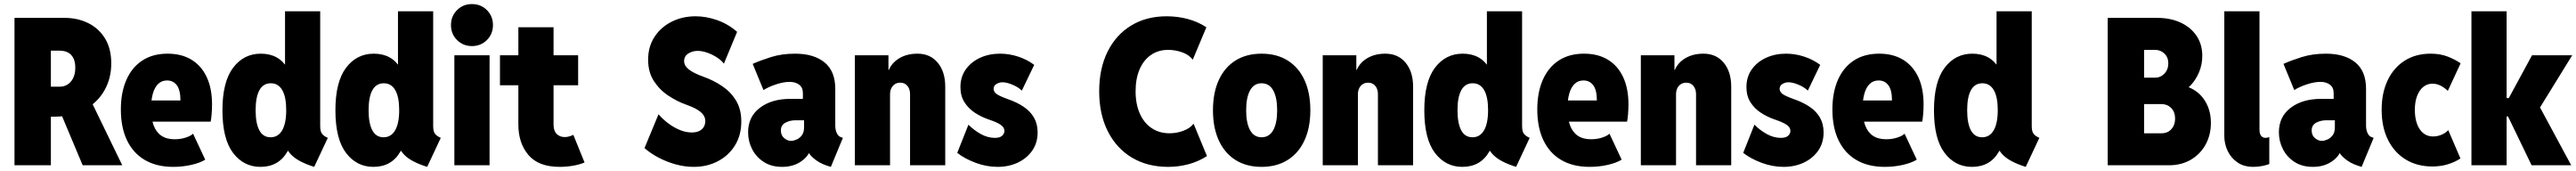

<svg xmlns="http://www.w3.org/2000/svg" viewBox="-20 -807 12583 835"><path d="M178.7 -237.3V-383.8H272.5Q304.7 -383.8 326.2 -408.7Q347.7 -433.6 347.7 -477.5Q347.7 -516.6 328.1 -538.1Q308.6 -559.6 270.5 -559.6H178.7V-719.7H295.9Q358.9 -719.7 410.6 -694.3Q462.4 -668.9 492.9 -619.4Q523.4 -569.8 523.4 -497.1Q523.4 -424.3 490 -365.5Q456.5 -306.6 394 -272Q331.5 -237.3 245.1 -237.3ZM50.8 0V-719.7H228.5V0ZM383.8 0 273.4 -262.7 398.4 -368.2 577.1 0Z M826.2 7.8Q745.1 7.8 688 -25.4Q630.9 -58.6 600.6 -121.3Q570.3 -184.1 570.3 -272.5Q570.3 -355.5 597.2 -416.7Q624 -478 675 -511.5Q726.1 -544.9 798.8 -544.9Q866.7 -544.9 915.3 -515.4Q963.9 -485.8 989.7 -430.4Q1015.6 -375 1015.6 -297.9Q1015.6 -272.9 1013.7 -249.3Q1011.7 -225.6 1008.8 -212.9H707V-316.4H861.3Q861.3 -367.2 843.8 -390.6Q826.2 -414.1 795.9 -414.1Q769.5 -414.1 752.2 -397Q734.9 -379.9 726.3 -349.1Q717.8 -318.4 717.8 -277.3Q717.8 -228.5 730.2 -195.1Q742.7 -161.6 768.1 -144.3Q793.5 -127 833 -127Q862.3 -127 887.5 -135.3Q912.6 -143.6 922.9 -154.3L982.4 -27.3Q956.1 -11.2 913.6 -1.7Q871.1 7.8 826.2 7.8Z M1514.6 7.8Q1477.1 -3.9 1449.5 -18.1Q1421.9 -32.2 1404.1 -49.8Q1386.2 -67.4 1377.9 -88.9L1404.3 -70.3H1364.3L1379.9 -133.8V-434.6L1358.4 -492.2H1372.1V-752H1543.9V-191.4Q1543.9 -165 1553 -153.6Q1562 -142.1 1581.1 -133.8ZM1252 7.8Q1169.9 7.8 1118.2 -60.5Q1066.4 -128.9 1066.4 -268.6Q1066.4 -407.2 1118.4 -476.1Q1170.4 -544.9 1253.9 -544.9Q1342.8 -544.9 1384.8 -472.4Q1426.8 -399.9 1426.8 -271.5Q1426.8 -142.6 1384 -67.4Q1341.3 7.8 1252 7.8ZM1301.8 -136.7Q1338.4 -136.7 1358.2 -170.7Q1377.9 -204.6 1377.9 -269.5Q1377.9 -333.5 1358.6 -366.9Q1339.4 -400.4 1302.7 -400.4Q1265.6 -400.4 1247.1 -366.7Q1228.5 -333 1228.5 -268.6Q1228.5 -205.1 1246.6 -170.9Q1264.6 -136.7 1301.8 -136.7Z M2066.4 7.8Q2028.8 -3.9 2001.2 -18.1Q1973.6 -32.2 1955.8 -49.8Q1938 -67.4 1929.7 -88.9L1956.1 -70.3H1916L1931.6 -133.8V-434.6L1910.2 -492.2H1923.8V-752H2095.7V-191.4Q2095.7 -165 2104.7 -153.6Q2113.8 -142.1 2132.8 -133.8ZM1803.7 7.8Q1721.7 7.8 1669.9 -60.5Q1618.2 -128.9 1618.2 -268.6Q1618.2 -407.2 1670.2 -476.1Q1722.2 -544.9 1805.7 -544.9Q1894.5 -544.9 1936.5 -472.4Q1978.5 -399.9 1978.5 -271.5Q1978.5 -142.6 1935.8 -67.4Q1893.1 7.8 1803.7 7.8ZM1853.5 -136.7Q1890.1 -136.7 1909.9 -170.7Q1929.7 -204.6 1929.7 -269.5Q1929.7 -333.5 1910.4 -366.9Q1891.1 -400.4 1854.5 -400.4Q1817.4 -400.4 1798.8 -366.7Q1780.3 -333 1780.3 -268.6Q1780.3 -205.1 1798.3 -170.9Q1816.4 -136.7 1853.5 -136.7Z M2199.2 0V-537.1H2371.1V0ZM2285.2 -582Q2241.7 -582 2212.2 -611.6Q2182.6 -641.1 2182.6 -684.6Q2182.6 -728 2212.2 -757.6Q2241.7 -787.1 2285.2 -787.1Q2328.6 -787.1 2358.2 -757.6Q2387.7 -728 2387.7 -684.6Q2387.7 -641.1 2358.2 -611.6Q2328.6 -582 2285.2 -582Z M2713.9 7.8Q2609.9 7.8 2560.8 -50.3Q2511.7 -108.4 2511.7 -199.2V-673.8H2683.6V-199.2Q2683.6 -168 2699 -152.8Q2714.4 -137.7 2738.3 -137.7Q2749.5 -137.7 2760.3 -140.9Q2771 -144 2780.3 -148.4L2835 -13.7Q2811.5 -3.4 2778.8 2.2Q2746.1 7.8 2713.9 7.8ZM2421.9 -390.6V-537.1H2803.7V-390.6Z M3368.2 7.8Q3323.7 7.8 3279.3 -4.6Q3234.9 -17.1 3195.6 -37.8Q3156.2 -58.6 3127.9 -84L3196.3 -249Q3216.8 -225.1 3243.7 -204.8Q3270.5 -184.6 3300 -172.4Q3329.6 -160.2 3358.4 -160.2Q3381.8 -160.2 3396.5 -168Q3411.1 -175.8 3418 -188.5Q3424.8 -201.2 3424.8 -215.8Q3424.8 -232.9 3414.3 -247.1Q3403.8 -261.2 3382.6 -273.4Q3361.3 -285.6 3329.1 -296.9Q3287.6 -311.5 3245.1 -339.4Q3202.6 -367.2 3174.1 -410.6Q3145.5 -454.1 3145.5 -515.6Q3145.5 -579.1 3176.5 -626.7Q3207.5 -674.3 3260.3 -700.9Q3313 -727.5 3377.9 -727.5Q3429.2 -727.5 3483.2 -708.5Q3537.1 -689.5 3580.1 -651.4L3515.6 -496.1Q3504.4 -511.7 3482.4 -526.1Q3460.4 -540.5 3434.8 -549.6Q3409.2 -558.6 3387.7 -558.6Q3361.3 -558.6 3341.3 -545.4Q3321.3 -532.2 3321.3 -508.8Q3321.3 -486.3 3343.8 -468.3Q3366.2 -450.2 3415 -432.6Q3466.8 -414.1 3508.8 -385.3Q3550.8 -356.4 3575.7 -314.5Q3600.6 -272.5 3600.6 -213.9Q3600.6 -147 3569.8 -97.2Q3539.1 -47.4 3486.3 -19.8Q3433.6 7.8 3368.2 7.8Z M3799.8 7.8Q3747.1 7.8 3710 -16.4Q3672.9 -40.5 3653.3 -79.1Q3633.8 -117.7 3633.8 -161.1Q3633.8 -236.8 3691.2 -280.5Q3748.5 -324.2 3839.8 -324.2H3923.8V-219.7H3865.2Q3838.4 -219.7 3816.2 -208Q3793.9 -196.3 3793.9 -169.9Q3793.9 -146 3810.1 -132.6Q3826.2 -119.1 3843.8 -119.1Q3855.5 -119.1 3870.4 -125.5Q3885.3 -131.8 3896.2 -146.2Q3907.2 -160.6 3907.2 -185.5V-254.9L3901.4 -274.4V-352.5Q3901.4 -379.9 3883.1 -393.6Q3864.7 -407.2 3836.9 -407.2Q3807.1 -407.2 3770.3 -395Q3733.4 -382.8 3709 -367.2L3656.2 -495.1Q3691.4 -511.2 3744.9 -528.1Q3798.3 -544.9 3863.3 -544.9Q3955.1 -544.9 4007.3 -502.2Q4059.6 -459.5 4059.6 -373V-194.3Q4059.6 -173.3 4066.7 -157.7Q4073.7 -142.1 4085.9 -137.7L4096.7 -133.8L4038.1 7.8L4019.5 2Q3980 -10.7 3951.7 -35.9Q3923.3 -61 3918 -88.9L3960 -58.6H3883.8L3935.5 -70.3Q3924.8 -39.1 3887.9 -15.6Q3851.1 7.8 3799.8 7.8Z M4155.3 0V-537.1H4319.3V-465.8H4342.8L4313.5 -438.5Q4321.8 -486.8 4362.1 -515.9Q4402.3 -544.9 4460.9 -544.9Q4523.4 -544.9 4560.1 -500.7Q4596.7 -456.5 4596.7 -383.8V0H4424.8V-347.7Q4424.8 -372.1 4411.9 -387.7Q4398.9 -403.3 4377 -403.3Q4361.8 -403.3 4350.6 -396Q4339.4 -388.7 4333.3 -376Q4327.1 -363.3 4327.1 -346.7V0Z M4852.5 7.8Q4797.9 7.8 4744.6 -12.2Q4691.4 -32.2 4655.3 -60.5L4710 -198.2Q4735.8 -171.9 4769.8 -152.8Q4803.7 -133.8 4838.9 -133.8Q4863.3 -133.8 4874.5 -144Q4885.7 -154.3 4885.7 -168Q4885.7 -184.1 4868.9 -196.5Q4852.1 -209 4811.5 -222.7Q4773.9 -235.4 4741.9 -256.1Q4710 -276.9 4690.4 -307.9Q4670.9 -338.9 4670.9 -381.8Q4670.9 -431.2 4696.8 -467.8Q4722.7 -504.4 4766.6 -524.7Q4810.5 -544.9 4864.3 -544.9Q4909.2 -544.9 4953.1 -530.5Q4997.1 -516.1 5031.2 -490.2L4970.7 -364.3Q4954.1 -381.3 4925.3 -393.3Q4896.5 -405.3 4876 -405.3Q4861.3 -405.3 4847.2 -397.2Q4833 -389.2 4833 -373Q4833 -359.4 4846.7 -348.6Q4860.4 -337.9 4904.3 -322.3Q4946.8 -307.6 4979.2 -285.9Q5011.7 -264.2 5029.8 -233.2Q5047.9 -202.1 5047.9 -160.2Q5047.9 -109.4 5021.5 -71.5Q4995.1 -33.7 4950.9 -12.9Q4906.7 7.8 4852.5 7.8Z M5685.5 7.8Q5583.5 7.8 5507.8 -37.8Q5432.1 -83.5 5390.4 -166.5Q5348.6 -249.5 5348.6 -361.3Q5348.6 -472.2 5389.4 -554.4Q5430.2 -636.7 5504.4 -682.1Q5578.6 -727.5 5678.7 -727.5Q5731 -727.5 5780.8 -714.4Q5830.6 -701.2 5872.1 -673.8L5805.7 -515.6Q5786.1 -540.5 5752.7 -552Q5719.2 -563.5 5685.5 -563.5Q5637.2 -563.5 5601.3 -538.6Q5565.4 -513.7 5545.9 -468.3Q5526.4 -422.9 5526.4 -361.3Q5526.4 -298.8 5546.9 -252.7Q5567.4 -206.5 5604.7 -181.4Q5642.1 -156.2 5692.4 -156.2Q5727.1 -156.2 5760 -168.5Q5793 -180.7 5809.6 -203.1L5875 -44.9Q5833.5 -18.1 5784.9 -5.1Q5736.3 7.8 5685.5 7.8Z M6141.6 7.8Q6067.9 7.8 6014.6 -25.6Q5961.4 -59.1 5932.9 -121.1Q5904.3 -183.1 5904.3 -268.6Q5904.3 -354.5 5932.9 -416.5Q5961.4 -478.5 6014.6 -511.7Q6067.9 -544.9 6141.6 -544.9Q6215.8 -544.9 6269.3 -511.5Q6322.8 -478 6351.3 -416Q6379.9 -354 6379.9 -268.6Q6379.9 -183.6 6351.3 -121.6Q6322.8 -59.6 6269.3 -25.9Q6215.8 7.8 6141.6 7.8ZM6141.6 -136.7Q6179.2 -136.7 6198.5 -171.1Q6217.8 -205.6 6217.8 -268.6Q6217.8 -331.1 6198.5 -365.7Q6179.2 -400.4 6141.6 -400.4Q6105 -400.4 6085.7 -366Q6066.4 -331.5 6066.4 -268.6Q6066.4 -205.6 6085.7 -171.1Q6105 -136.7 6141.6 -136.7Z M6440.4 0V-537.1H6604.5V-465.8H6627.9L6598.6 -438.5Q6606.9 -486.8 6647.2 -515.9Q6687.5 -544.9 6746.1 -544.9Q6808.6 -544.9 6845.2 -500.7Q6881.8 -456.5 6881.8 -383.8V0H6710V-347.7Q6710 -372.1 6697 -387.7Q6684.1 -403.3 6662.1 -403.3Q6647 -403.3 6635.7 -396Q6624.5 -388.7 6618.4 -376Q6612.3 -363.3 6612.3 -346.7V0Z M7384.8 7.8Q7347.2 -3.9 7319.6 -18.1Q7292 -32.2 7274.2 -49.8Q7256.3 -67.4 7248 -88.9L7274.4 -70.3H7234.4L7250 -133.8V-434.6L7228.5 -492.2H7242.2V-752H7414.1V-191.4Q7414.1 -165 7423.1 -153.6Q7432.1 -142.1 7451.2 -133.8ZM7122.1 7.8Q7040 7.8 6988.3 -60.5Q6936.5 -128.9 6936.5 -268.6Q6936.5 -407.2 6988.5 -476.1Q7040.5 -544.9 7124 -544.9Q7212.9 -544.9 7254.9 -472.4Q7296.9 -399.9 7296.9 -271.5Q7296.9 -142.6 7254.2 -67.4Q7211.4 7.8 7122.1 7.8ZM7171.9 -136.7Q7208.5 -136.7 7228.3 -170.7Q7248 -204.6 7248 -269.5Q7248 -333.5 7228.8 -366.9Q7209.5 -400.4 7172.9 -400.4Q7135.7 -400.4 7117.2 -366.7Q7098.6 -333 7098.6 -268.6Q7098.6 -205.1 7116.7 -170.9Q7134.8 -136.7 7171.9 -136.7Z M7744.1 7.8Q7663.1 7.8 7606 -25.4Q7548.8 -58.6 7518.6 -121.3Q7488.3 -184.1 7488.3 -272.5Q7488.3 -355.5 7515.1 -416.7Q7542 -478 7593 -511.5Q7644 -544.9 7716.8 -544.9Q7784.7 -544.9 7833.3 -515.4Q7881.8 -485.8 7907.7 -430.4Q7933.6 -375 7933.6 -297.9Q7933.6 -272.9 7931.6 -249.3Q7929.7 -225.6 7926.8 -212.9H7625V-316.4H7779.3Q7779.3 -367.2 7761.7 -390.6Q7744.1 -414.1 7713.9 -414.1Q7687.5 -414.1 7670.2 -397Q7652.8 -379.9 7644.3 -349.1Q7635.7 -318.4 7635.7 -277.3Q7635.7 -228.5 7648.2 -195.1Q7660.6 -161.6 7686 -144.3Q7711.4 -127 7751 -127Q7780.3 -127 7805.4 -135.3Q7830.6 -143.6 7840.8 -154.3L7900.4 -27.3Q7874 -11.2 7831.5 -1.7Q7789.1 7.8 7744.1 7.8Z M7994.1 0V-537.1H8158.2V-465.8H8181.6L8152.3 -438.5Q8160.6 -486.8 8200.9 -515.9Q8241.2 -544.9 8299.8 -544.9Q8362.3 -544.9 8398.9 -500.7Q8435.5 -456.5 8435.5 -383.8V0H8263.7V-347.7Q8263.7 -372.1 8250.7 -387.7Q8237.8 -403.3 8215.8 -403.3Q8200.7 -403.3 8189.5 -396Q8178.2 -388.7 8172.1 -376Q8166 -363.3 8166 -346.7V0Z M8691.4 7.8Q8636.7 7.8 8583.5 -12.2Q8530.3 -32.2 8494.1 -60.5L8548.8 -198.2Q8574.7 -171.9 8608.6 -152.8Q8642.6 -133.8 8677.7 -133.8Q8702.1 -133.8 8713.4 -144Q8724.6 -154.3 8724.6 -168Q8724.6 -184.1 8707.8 -196.5Q8690.9 -209 8650.4 -222.7Q8612.8 -235.4 8580.8 -256.1Q8548.8 -276.9 8529.3 -307.9Q8509.8 -338.9 8509.8 -381.8Q8509.8 -431.2 8535.6 -467.8Q8561.5 -504.4 8605.5 -524.7Q8649.4 -544.9 8703.1 -544.9Q8748 -544.9 8792 -530.5Q8835.9 -516.1 8870.1 -490.2L8809.6 -364.3Q8793 -381.3 8764.2 -393.3Q8735.4 -405.3 8714.8 -405.3Q8700.2 -405.3 8686 -397.2Q8671.9 -389.2 8671.9 -373Q8671.9 -359.4 8685.5 -348.6Q8699.2 -337.9 8743.2 -322.3Q8785.6 -307.6 8818.1 -285.9Q8850.6 -264.2 8868.7 -233.2Q8886.7 -202.1 8886.7 -160.2Q8886.7 -109.4 8860.4 -71.5Q8834 -33.7 8789.8 -12.9Q8745.6 7.8 8691.4 7.8Z M9185.5 7.8Q9104.5 7.8 9047.4 -25.4Q8990.2 -58.6 8960 -121.3Q8929.7 -184.1 8929.7 -272.5Q8929.7 -355.5 8956.5 -416.7Q8983.4 -478 9034.4 -511.5Q9085.4 -544.9 9158.2 -544.9Q9226.1 -544.9 9274.7 -515.4Q9323.2 -485.8 9349.1 -430.4Q9375 -375 9375 -297.9Q9375 -272.9 9373 -249.3Q9371.1 -225.6 9368.2 -212.9H9066.4V-316.4H9220.7Q9220.7 -367.2 9203.1 -390.6Q9185.5 -414.1 9155.3 -414.1Q9128.9 -414.1 9111.6 -397Q9094.2 -379.9 9085.7 -349.1Q9077.1 -318.4 9077.1 -277.3Q9077.1 -228.5 9089.6 -195.1Q9102.1 -161.6 9127.4 -144.3Q9152.8 -127 9192.4 -127Q9221.7 -127 9246.8 -135.3Q9272 -143.6 9282.2 -154.3L9341.8 -27.3Q9315.4 -11.2 9272.9 -1.7Q9230.5 7.8 9185.5 7.8Z M9874 7.8Q9836.4 -3.9 9808.8 -18.1Q9781.2 -32.2 9763.4 -49.8Q9745.6 -67.4 9737.3 -88.9L9763.7 -70.3H9723.6L9739.3 -133.8V-434.6L9717.8 -492.2H9731.4V-752H9903.3V-191.4Q9903.3 -165 9912.4 -153.6Q9921.4 -142.1 9940.4 -133.8ZM9611.3 7.8Q9529.3 7.8 9477.5 -60.5Q9425.8 -128.9 9425.8 -268.6Q9425.8 -407.2 9477.8 -476.1Q9529.8 -544.9 9613.3 -544.9Q9702.1 -544.9 9744.1 -472.4Q9786.1 -399.9 9786.1 -271.5Q9786.1 -142.6 9743.4 -67.4Q9700.7 7.8 9611.3 7.8ZM9661.1 -136.7Q9697.8 -136.7 9717.5 -170.7Q9737.3 -204.6 9737.3 -269.5Q9737.3 -333.5 9718 -366.9Q9698.7 -400.4 9662.1 -400.4Q9625 -400.4 9606.4 -366.7Q9587.9 -333 9587.9 -268.6Q9587.9 -205.1 9606 -170.9Q9624 -136.7 9661.1 -136.7Z M10439.5 0V-156.2H10537.1Q10567.4 -156.2 10585.4 -176.5Q10603.5 -196.8 10603.5 -227.5Q10603.5 -260.7 10584.2 -279.8Q10564.9 -298.8 10537.1 -298.8H10442.4V-427.7H10505.9Q10532.2 -427.7 10551.3 -447.5Q10570.3 -467.3 10570.3 -498Q10570.3 -527.3 10551.3 -545.4Q10532.2 -563.5 10505.9 -563.5H10442.4V-719.7H10515.6Q10581.1 -719.7 10630.9 -696.5Q10680.7 -673.3 10708.5 -631.6Q10736.3 -589.8 10736.3 -534.2Q10736.3 -492.7 10720.9 -455.3Q10705.6 -418 10679.2 -390.1Q10652.8 -362.3 10620.1 -349.6L10626 -393.6Q10700.2 -379.9 10739.3 -329.1Q10778.3 -278.3 10778.3 -207Q10778.3 -147.9 10752.4 -101.1Q10726.6 -54.2 10680.4 -27.1Q10634.3 0 10573.2 0ZM10274.4 0V-719.7H10452.1V0Z M10985.4 7.8Q10939.9 7.8 10908.4 -13.7Q10877 -35.2 10860.4 -69.6Q10843.8 -104 10843.8 -143.6V-752H11015.6V-172.9Q11015.6 -159.7 11019.3 -151.1Q11022.9 -142.6 11029.3 -138.2Q11035.6 -133.8 11043.9 -133.8Q11055.7 -133.8 11063.5 -137.7V-5.9Q11047.4 0 11027.1 3.9Q11006.8 7.8 10985.4 7.8Z M11276.4 7.8Q11223.6 7.8 11186.5 -16.4Q11149.4 -40.5 11129.9 -79.1Q11110.4 -117.7 11110.4 -161.1Q11110.4 -236.8 11167.7 -280.5Q11225.1 -324.2 11316.4 -324.2H11400.4V-219.7H11341.8Q11314.9 -219.7 11292.7 -208Q11270.5 -196.3 11270.5 -169.9Q11270.5 -146 11286.6 -132.6Q11302.7 -119.1 11320.3 -119.1Q11332 -119.1 11346.9 -125.5Q11361.8 -131.8 11372.8 -146.2Q11383.8 -160.6 11383.8 -185.5V-254.9L11377.9 -274.4V-352.5Q11377.9 -379.9 11359.6 -393.6Q11341.3 -407.2 11313.5 -407.2Q11283.7 -407.2 11246.8 -395Q11210 -382.8 11185.5 -367.2L11132.8 -495.1Q11168 -511.2 11221.4 -528.1Q11274.9 -544.9 11339.8 -544.9Q11431.6 -544.9 11483.9 -502.2Q11536.1 -459.5 11536.1 -373V-194.3Q11536.1 -173.3 11543.2 -157.7Q11550.3 -142.1 11562.5 -137.7L11573.2 -133.8L11514.6 7.8L11496.1 2Q11456.5 -10.7 11428.2 -35.9Q11399.9 -61 11394.5 -88.9L11436.5 -58.6H11360.4L11412.1 -70.3Q11401.4 -39.1 11364.5 -15.6Q11327.6 7.8 11276.4 7.8Z M11860.4 5.9Q11785.2 5.9 11729.5 -28.3Q11673.8 -62.5 11643.1 -124.5Q11612.3 -186.5 11612.3 -270.5Q11612.3 -353.5 11641.8 -415.3Q11671.4 -477.1 11725.1 -511Q11778.8 -544.9 11851.6 -544.9Q11897.9 -544.9 11934.1 -531Q11970.2 -517.1 11998 -498L11935.5 -363.3Q11917.5 -380.4 11898.9 -389.4Q11880.4 -398.4 11860.4 -398.4Q11835.4 -398.4 11816.2 -383.1Q11796.9 -367.7 11785.6 -338.9Q11774.4 -310.1 11774.4 -270.5Q11774.4 -231.9 11784.9 -202.6Q11795.4 -173.3 11815.4 -157Q11835.4 -140.6 11863.3 -140.6Q11885.3 -140.6 11906 -149.7Q11926.8 -158.7 11937.5 -171.9L11997.1 -33.2Q11970.7 -15.6 11935.8 -4.9Q11900.9 5.9 11860.4 5.9Z M12050.8 0V-752H12222.7V-328.1H12261.7L12221.7 -306.6L12346.7 -537.1H12543L12357.4 -236.3V-335L12538.1 0H12344.7L12219.7 -258.8L12261.7 -238.3H12222.7V0Z"/></svg>

Font: Reddit Sans Condensed Black
Style: Regular
Weight: 900
Designer: Stephen Hutchings
Foundry: Reddit
Version: Version 1.014